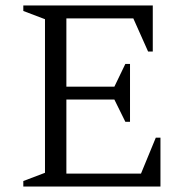

<svg xmlns="http://www.w3.org/2000/svg" viewBox="-20 -680 675 700"><path d="M65 0V-20L144 -50V-610L65 -640V-660H537V-492H520L466 -613H222V-364H397L437 -447H454V-236H437L397 -317H222V-47H494L548 -178H565V0Z"/></svg>

Font: Spectral Light
Style: Regular
Weight: 300
Designer: Jean-Baptiste Levee
Foundry: Production Type
Version: Version 2.001